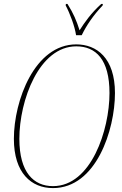

<svg xmlns="http://www.w3.org/2000/svg" viewBox="-20 -951 623 982"><path d="M369 -771H398C421 -819 457 -873 505 -923L506 -931H498C446 -884 413 -837 387 -796C371 -846 356 -882 325 -931H317L316 -923C337 -884 363 -815 369 -771ZM251 11C472 11 568 -287 568 -475C568 -655 474 -724 370 -724C157 -724 51 -436 51 -241C51 -66 140 11 251 11ZM251 1C153 1 79 -68 79 -241C79 -438 180 -714 370 -714C470 -714 540 -647 540 -475C540 -286 446 1 251 1Z"/></svg>

Font: Noto Serif Display Condensed Thin
Style: Italic
Weight: 100
Width: 3
Italic angle: -12°
Designer: Monotype Design Team
Foundry: Monotype Imaging Inc.
Version: Version 2.009